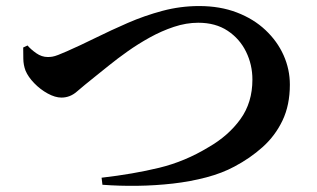

<svg xmlns="http://www.w3.org/2000/svg" viewBox="-20 -652 1040 629"><path d="M70.2 -503Q80.9 -490.3 98.8 -477.7Q116.7 -465.2 136.5 -465.2Q143.9 -465.2 151.6 -466.4Q159.3 -467.7 170.7 -472.1Q182.2 -476.4 198.3 -483.6Q242.7 -503.1 293.1 -528Q343.6 -552.9 398.6 -576.9Q453.6 -600.8 512.3 -616.5Q571.1 -632.2 632.4 -632.2Q701.1 -632.2 756 -611.1Q810.9 -590.1 849.7 -553.5Q888.5 -517 909.1 -470.9Q929.6 -424.8 929.6 -374.7Q929.6 -307.8 905.6 -257.4Q881.6 -207.1 840.5 -170.3Q799.5 -133.5 747.9 -106.3Q707.7 -84.6 655.7 -70.9Q603.8 -57.2 546.3 -50.6Q488.7 -44.1 429.9 -43.3Q371.2 -42.5 315.6 -46.7L312.8 -69.8Q417.4 -81.9 501.7 -102.4Q586.1 -122.9 663.2 -169.8Q728.2 -207.1 767.5 -261.5Q806.9 -315.8 806.9 -391.3Q806.9 -440.1 786.1 -482.5Q765.3 -525 725.8 -551.2Q686.2 -577.5 629.5 -577.5Q590.1 -577.5 549.6 -564Q509.1 -550.5 470.5 -529.1Q431.9 -507.7 398.1 -483.7Q364.2 -459.7 337.6 -438.1Q311.1 -416.4 294.1 -403.2Q253.5 -370.8 231.4 -351.6Q209.2 -332.3 181.2 -332.3Q160.9 -332.3 136.4 -345.6Q111.9 -359 92.1 -379.5Q72.3 -399.9 63.6 -420.6Q56.6 -439.4 56.4 -459.4Q56.3 -479.4 56 -496.4Z"/></svg>

Font: Noto Serif HK
Style: Regular
Weight: 200
Designer: Ryoko NISHIZUKA 西塚涼子 (kana & ideographs); Frank Grießhammer (Latin, Greek & Cyrillic); Wenlong ZHANG 张文龙 (bopomofo); San
Foundry: Adobe
Version: Version 2.001;hotconv 1.1.0;makeotfexe 2.6.0